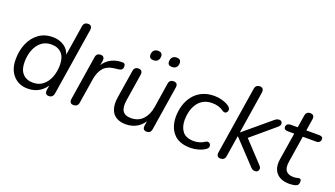

<svg xmlns="http://www.w3.org/2000/svg" viewBox="-64 -1200 2955 1696"><g transform="rotate(20 1414.0 -351.5)"><path d="M231.1 8.9Q147.1 8.9 95.5 -47.3Q44 -103.5 44 -199.4Q44 -280.2 72.4 -347.5Q100.8 -414.7 155.5 -455Q210.2 -495.3 287.8 -495.3Q346.5 -495.3 392.1 -465.9Q437.8 -436.5 454.8 -376.1L447.8 -376.6L494.6 -673.1Q500.4 -711.9 541.2 -711.9Q560.1 -711.9 568.8 -700Q577.6 -688.1 574.1 -665.3L474.3 -34.3Q467.5 6.9 427.7 6.9Q408.8 6.9 400.5 -6.1Q392.3 -19.2 396.1 -41.6L408.3 -117.2L414.6 -103.1Q388.7 -51.9 341.6 -21.5Q294.4 8.9 231.1 8.9ZM257.3 -56.4Q312.9 -56.4 351 -87.4Q389.1 -118.4 409 -170Q429 -221.7 429 -284.1Q429 -355.8 394.1 -392.9Q359.2 -430 297.6 -430Q242.5 -430 204.1 -399.2Q165.8 -368.4 145.9 -317Q125.9 -265.7 125.9 -202.2Q125.9 -131 160.8 -93.7Q195.7 -56.4 257.3 -56.4Z M660.4 6.9Q641 6.9 632.3 -5.2Q623.5 -17.3 627 -39.7L692.3 -454Q698.1 -493.3 737.9 -493.3Q756.3 -493.3 765.3 -481.4Q774.3 -469.5 770.9 -447.1L758.7 -370.5H748.2Q768.7 -430 818.2 -462.2Q867.6 -494.5 929.6 -496.3Q951.7 -497.3 959.6 -490.7Q967.5 -484.2 967.5 -468.1Q967.5 -447.3 957.8 -437.6Q948.1 -427.9 925.7 -425.5L905.7 -423.5Q826 -416.5 790.9 -375.9Q755.8 -335.2 744.7 -267.8L707.4 -32.4Q701.6 6.9 660.4 6.9Z M1151.5 8.9Q1099.5 8.9 1063.1 -12.8Q1026.6 -34.5 1011.4 -79.2Q996.1 -123.9 1006.6 -192.8L1048.3 -454.9Q1054.1 -493.3 1092.9 -493.3Q1112.8 -493.3 1122.3 -481.4Q1131.7 -469.5 1128.3 -447.6L1088.1 -192.7Q1077.4 -125 1099.2 -91.6Q1121 -58.3 1175.6 -58.3Q1245.9 -58.3 1288.3 -103.2Q1330.7 -148.2 1342.3 -223.3L1378.5 -454.9Q1384.3 -493.3 1423.2 -493.3Q1443.5 -493.3 1452.7 -481.7Q1462 -470.1 1458.6 -448.7L1392.7 -31.9Q1386.8 6.9 1348.5 6.9Q1329.6 6.9 1320.6 -4Q1311.7 -15 1314.6 -36.9L1327.8 -124.2L1336.9 -111.5Q1312.5 -53.9 1264.1 -22.5Q1215.8 8.9 1151.5 8.9ZM1363.6 -606.7Q1323.3 -606.7 1323.3 -643.6Q1323.3 -670.2 1337.6 -684.8Q1351.8 -699.5 1377.3 -699.5Q1397 -699.5 1407.3 -689.9Q1417.6 -680.3 1417.6 -662.6Q1417.6 -636.6 1403.6 -621.7Q1389.6 -606.7 1363.6 -606.7ZM1189.5 -606.7Q1148.7 -606.7 1148.7 -643.6Q1148.7 -670.2 1163 -684.8Q1177.2 -699.5 1202.7 -699.5Q1222.3 -699.5 1232.9 -689.9Q1243.4 -680.3 1243.4 -662.6Q1243.4 -636.6 1229.5 -621.7Q1215.5 -606.7 1189.5 -606.7Z M1760.3 8.9Q1652.3 8.9 1599.7 -51Q1547 -110.9 1547 -207.2Q1547 -260.6 1562.1 -312.1Q1577.3 -363.6 1608.9 -404.9Q1640.5 -446.2 1689.8 -470.8Q1739.2 -495.3 1807 -495.3Q1844.6 -495.3 1880.4 -484.9Q1916.2 -474.6 1942.1 -457.4Q1956.3 -448.5 1961.9 -437.5Q1967.6 -426.4 1965.9 -415.7Q1964.2 -404.9 1957.5 -397.6Q1950.9 -390.3 1941.2 -388.9Q1931.4 -387.6 1919.7 -395Q1894.5 -413.3 1867.8 -421.2Q1841 -429 1809.7 -429Q1761.4 -429 1727.1 -410.1Q1692.9 -391.2 1671.5 -358.9Q1650.1 -326.7 1640 -287.6Q1629.9 -248.5 1629.9 -207.6Q1629.9 -139.5 1662.6 -98.4Q1695.4 -57.3 1769.9 -57.3Q1793.6 -57.3 1819.9 -64.7Q1846.2 -72.1 1871.8 -89.3Q1882 -95.8 1891.9 -94.4Q1901.7 -93 1908.3 -86.2Q1914.9 -79.4 1917.1 -69.9Q1919.4 -60.3 1915.5 -50.3Q1911.6 -40.3 1900 -32.5Q1872.9 -12.8 1834.2 -1.9Q1795.5 8.9 1760.3 8.9Z M2041.9 6.9Q2022.9 6.9 2014.2 -5.4Q2005.5 -17.8 2008.9 -40.1L2108.8 -672.6Q2114.6 -711.9 2155.3 -711.9Q2174.3 -711.9 2183 -699.3Q2191.7 -686.7 2188.3 -663.9L2126 -269.9H2128L2367.5 -470.6Q2380.7 -482.2 2390.8 -487.7Q2401 -493.3 2415.1 -493.3Q2431.1 -493.3 2438.9 -483.8Q2446.7 -474.3 2445 -460.7Q2443.3 -447.1 2429.6 -434.9L2182.1 -225.5L2185.3 -271.5L2390.4 -51.9Q2402.2 -38.8 2401.5 -25.2Q2400.8 -11.6 2391.8 -2.3Q2382.9 6.9 2367.3 6.9Q2350.9 6.9 2340.6 -0.3Q2330.4 -7.6 2316.2 -23.6L2121.7 -230.4H2119.7L2088.4 -32.4Q2082.6 6.9 2041.9 6.9Z M2690.9 8.9Q2634.3 8.9 2597.6 -12.9Q2560.9 -34.8 2546.3 -74Q2531.7 -113.3 2540.1 -166.6L2581 -423.1H2519Q2502.4 -423.1 2492.9 -430.2Q2483.4 -437.2 2483.4 -449.8Q2483.4 -467.9 2495.1 -477.1Q2506.8 -486.3 2525.7 -486.3H2590.7L2609.4 -603.6Q2615.2 -641.9 2654.1 -641.9Q2674.4 -641.9 2683.4 -630Q2692.4 -618.1 2688.9 -596.3L2671.7 -486.3H2792Q2809.6 -486.3 2818.8 -480Q2828.1 -473.7 2828.1 -460.1Q2828.1 -443.5 2817.3 -433.3Q2806.6 -423.1 2788.1 -423.1H2661.5L2622.1 -175.2Q2612.5 -113.6 2634.9 -86.9Q2657.2 -60.1 2704.2 -60.1Q2725.4 -60.1 2737.2 -63.9Q2749 -67.7 2757.4 -67.7Q2767.2 -67.7 2772.1 -62.3Q2777 -57 2777 -43.3Q2777 -22.6 2770.5 -13.6Q2764 -4.5 2750.9 -0.1Q2739.9 3.9 2722.6 6.4Q2705.4 8.9 2690.9 8.9Z"/></g></svg>

Font: Nunito Variable Extra Light
Style: Italic
Weight: 200
Italic angle: -9°
Designer: Vernon Adams
Foundry: Vernon Adams
Version: Version 3.602